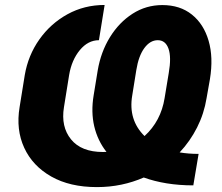

<svg xmlns="http://www.w3.org/2000/svg" viewBox="-20 -758 911 788"><path d="M795.1 -126.4 773.4 2.8Q715.6 2.8 664.4 -5.5Q613.3 -13.8 570 -29.5Q526.3 -10.3 478 -0.2Q429.7 9.9 377.8 9.9Q266.7 9.9 190.2 -33.6Q113.6 -77.1 79.4 -151.5Q45.1 -225.9 60.4 -318.2L81.7 -450.3Q95.5 -530.9 141.5 -596.1Q187.5 -661.2 256.7 -699.4Q326 -737.6 409.4 -737.6L386 -593Q341.3 -593 307.7 -552.4Q274.1 -511.7 263.8 -450.6L242.5 -318.2Q229.4 -237.9 271.5 -186.1Q313.6 -134.2 402.3 -134.2Q409.8 -134.2 416.9 -134.6Q380.7 -180.8 366.8 -239.5Q353 -298.3 364.3 -366.5L381 -468.8Q393.8 -544.7 431.3 -605.5Q468.8 -666.2 524.1 -701.7Q579.5 -737.2 646.3 -737.2Q718.8 -737.2 767.4 -698.3Q816.1 -659.4 836.1 -590.9Q856.2 -522.4 841.6 -433.2L827.8 -355.1Q817.5 -291.5 788.9 -234.9Q760.3 -178.3 717.3 -132.5Q753.9 -126.4 795.1 -126.4ZM573.2 -199.6Q640.3 -261 655.5 -355.1L672.6 -458.5Q683.9 -523.8 671.5 -558.4Q659.1 -593 627.5 -593Q596.2 -593 572.4 -560.7Q548.7 -528.4 539.4 -470.2L522.7 -366.1Q505.7 -266 573.2 -199.6Z"/></svg>

Font: Inter UI Extra Bold
Style: Italic
Weight: 800
Italic angle: 9.39999°
Designer: Rasmus Andersson
Foundry: rsms
Version: 3.2;8d6f07862